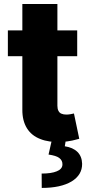

<svg xmlns="http://www.w3.org/2000/svg" viewBox="-20 -696 436 952"><path d="M19 -545.4H362.8V-417.5H19ZM90.8 -152.3V-676.3H264.6V-171.4Q264.6 -155.8 270 -146Q275.4 -135.7 284.7 -132.3Q294.9 -127.9 308.6 -127.9Q320.3 -127.9 330.1 -129.9Q336.4 -130.9 346.7 -133.3L373 -7.8Q360.4 -3.9 337.9 1Q313.5 6.3 284.2 7.8Q222.7 10.7 179.7 -6.8Q136.2 -23.4 113.3 -60.5Q90.3 -98.1 90.8 -152.3ZM220.7 70.3 237.3 -2.9H306.6L301.3 29.3Q341.3 35.2 363.8 57.1Q386.2 79.1 387.2 116.2Q387.7 171.4 335 203.6Q281.2 235.8 187 235.8L186.5 164.6Q234.9 164.6 261.7 153.3Q289.1 142.1 289.6 120.1Q290.5 99.6 273.4 86.9Q258.3 75.7 220.7 70.3Z"/></svg>

Font: My Font
Style: Regular
Weight: 500
Designer: Rasmus Andersson
Foundry: rsms
Version: Version 0.001